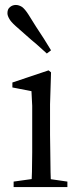

<svg xmlns="http://www.w3.org/2000/svg" viewBox="-20 -755 320 775"><path d="M35 0H252V-22L155 -36H135L35 -22ZM106 0H186Q185 -23 184 -61Q183 -99 183 -140Q182 -180 182 -211V-334L186 -463L176 -471L30 -422V-402L107 -387Q109 -357 110 -328Q110 -299 110 -258V-211Q110 -180 110 -140Q109 -99 109 -61Q108 -23 106 0ZM186 -552Q172 -574 157 -599Q141 -623 125 -648Q109 -673 95 -696Q81 -718 69 -727Q56 -735 44 -735Q31 -735 21 -727Q10 -719 10 -702Q10 -692 17 -680Q23 -668 43 -650Q64 -632 85 -613Q106 -594 128 -576Q149 -557 169 -539Z"/></svg>

Font: Source Serif 4 48pt
Style: Regular
Weight: 400
Designer: Frank Grie√ühammer
Foundry: Adobe Systems Incorporated
Version: Version 4.004;hotconv 1.0.116;makeotfexe 2.5.65601